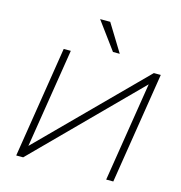

<svg xmlns="http://www.w3.org/2000/svg" viewBox="-132 -1057 1109 1175"><g transform="rotate(15 423.0 -469.5)"><path d="M77 0 189 -705H234L131 -59H117L760 -705H804L692 0H647L750 -646H763L121 0ZM485 -765 357 -939H421L528 -765Z"/></g></svg>

Font: Nunito Sans 10pt SemiExpanded ExtraLight
Style: Italic
Weight: 250
Width: 6
Italic angle: -9°
Designer: Vernon Adams
Foundry: Vernon Adams
Version: Version 3.101;gftools[0.9.27]